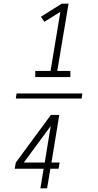

<svg xmlns="http://www.w3.org/2000/svg" viewBox="-20 -868 540 1056"><path d="M174 -444V-478H258L312 -803L224 -748L205 -776L320 -848H357L295 -478H367V-444ZM67 -326 71 -354H433L429 -326ZM202 168 220 60H61L67 26L260 -236H306L263 26H308L302 60H257L239 168ZM111 26H226L259 -175Z"/></svg>

Font: Iosevka SS04 XLt Obl
Style: Regular
Weight: 200
Italic angle: -9°
Monospace: yes
Designer: Belleve Invis
Foundry: Belleve Invis
Version: Version 19.0.0; ttfautohint (v1.8.4)